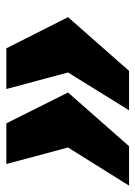

<svg xmlns="http://www.w3.org/2000/svg" viewBox="55 -620 426 604"><g transform="rotate(-90 268.0 -318.0)"><path d="M223 -125 342 -317 290 -511H418L516 -317L347 -125ZM-14 -125 106 -317 54 -511H182L279 -317L110 -125Z"/></g></svg>

Font: Sansita Swashed Light Black
Style: Regular
Weight: 900
Version: Version 1.003